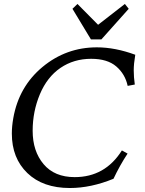

<svg xmlns="http://www.w3.org/2000/svg" viewBox="-20 -943 735 973"><path d="M334 9.8Q197.3 9.8 118.7 -65.9Q40 -141.6 40 -266.1Q40 -303.2 47.4 -344.7Q75.7 -504.4 195.6 -603.8Q315.4 -703.1 470.7 -703.1Q563.5 -703.1 665.5 -665.5Q657.7 -618.7 657.7 -586.9Q657.7 -552.7 663.1 -514.6L627 -507.8Q614.3 -567.4 569.3 -606.2Q524.4 -645 441.9 -645Q354 -645 286.4 -598.9Q218.8 -552.7 182.1 -465.3Q145.5 -377.9 145.5 -280.3Q145.5 -176.8 200.9 -111.1Q256.3 -45.4 358.4 -45.4Q512.7 -45.4 597.7 -180.7L626.5 -164.6Q587.4 -105.5 555.2 -37.1Q440.9 9.8 334 9.8ZM493.7 -743.2H440.9L347.2 -898.4L372.6 -922.9L477.1 -817.4L612.8 -922.9L632.3 -898.4Z"/></svg>

Font: Kelvinch
Style: Italic
Weight: 400
Italic angle: -10°
Designer: Paul James Miller
Foundry: High-Logic / Made with FontCreator
Version: Version 3.40;July 22, 2017;FontCreator 11.0.0.2388 64-bit